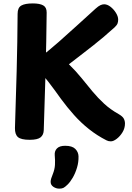

<svg xmlns="http://www.w3.org/2000/svg" viewBox="-20 -800 772 1122"><path d="M235.7 -39.6Q234.9 -11.8 217.1 2.6Q199.3 17 153.9 17Q103 17 84.8 1.1Q66.7 -14.9 67.4 -51.7Q72.9 -214.1 77.4 -384.7Q81.9 -555.3 82.9 -719.3Q82.9 -755.3 104.7 -767.7Q126.4 -780 171.9 -780Q212.4 -780 232.7 -768.4Q252.9 -756.9 252.7 -726.6Q250.9 -557.9 246.4 -384.7Q241.9 -211.6 235.7 -39.6ZM538.3 -749.3Q554.9 -764.3 566.7 -769.7Q578.4 -775 588.6 -775Q606.8 -775 625.6 -760.6Q644.3 -746.2 657.4 -725.1Q670.6 -704 670.6 -685Q670.6 -673.1 666.9 -663Q663.2 -652.9 649.8 -640.2Q615 -608.9 585.4 -583.9Q555.8 -558.9 525.9 -535.3Q496.1 -511.7 461.4 -485.1Q426.7 -458.4 382.7 -424.4Q424.4 -383.7 456.7 -343.6Q489 -303.4 520.4 -265.7Q551.8 -228 588.2 -194.3Q624.6 -160.6 673.6 -133.1Q696.4 -119.9 703.4 -106.7Q710.3 -93.6 710.3 -77.9Q710.3 -51.1 696.1 -27.4Q681.8 -3.8 662.3 11.1Q642.9 26 627.8 26Q613.1 26 602.1 20Q547.1 -8 499.7 -45.7Q452.3 -83.4 412.2 -128.4Q372.1 -173.4 336.4 -222Q301.8 -271.1 265.2 -318.7Q228.6 -366.3 184.6 -408.3L203.9 -456.7Q265.9 -504.7 322.8 -554.7Q379.7 -604.7 433.2 -653.8Q486.8 -703 538.3 -749.3ZM299.9 106.7Q297.9 82.7 312.9 67.3Q327.9 51.9 360.8 51.9Q401.4 51.9 419.7 69.9Q438 88 438.8 113.1Q439.8 146.9 430.1 179.4Q420.3 211.9 405.3 238Q390.2 264.1 373.9 279.6Q359.4 293.6 350.3 298Q341.1 302.4 326.3 302.4Q308 302.4 291.9 291.7Q275.9 280.9 275.9 262.8Q275.9 253.2 279.4 242.3Q283 231.4 288.8 216.8Q299.8 189.3 301.2 163.5Q302.7 137.7 299.9 106.7Z"/></svg>

Font: Playpen Sans Arabic
Style: Regular
Weight: 400
Designer: Azza Alameddine, Laura Meseguer, Veronika Burian, José Scaglione
Foundry: TypeTogether
Version: Version 2.000